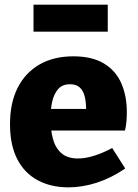

<svg xmlns="http://www.w3.org/2000/svg" viewBox="-20 -792 591 825"><path d="M274 13Q199 13 142 -17.5Q85 -48 54 -108.5Q23 -169 23 -258Q23 -350 56 -415Q89 -480 150 -515Q211 -550 295 -550Q376 -550 427 -519Q478 -488 501.5 -433.5Q525 -379 525 -311Q525 -292 523.5 -272Q522 -252 517 -231H162V-324H374L350 -307Q351 -346 345 -373.5Q339 -401 323.5 -415.5Q308 -430 281 -430Q248 -430 230 -409.5Q212 -389 204.5 -356Q197 -323 197 -284Q197 -236 207 -197Q217 -158 243 -134.5Q269 -111 315 -111Q346 -111 383.5 -122.5Q421 -134 462 -156L518 -68Q458 -27 396 -7Q334 13 274 13ZM443 -772V-656H124V-772Z"/></svg>

Font: Bitter Thin ExtraBold
Style: Regular
Weight: 800
Version: Version 3.020